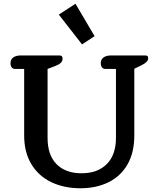

<svg xmlns="http://www.w3.org/2000/svg" viewBox="-20 -991 847 1025"><path d="M294 -913 383 -971 485 -798 418 -754ZM109 -268V-623H61Q49 -623 42.5 -631Q36 -639 36 -653Q36 -674 51 -684.5Q66 -695 91 -695H297Q307 -695 310.5 -690.5Q314 -686 314 -678Q314 -665 305 -656Q296 -647 276 -639L234 -623V-255Q234 -163 282 -114.5Q330 -66 415 -66Q501 -66 550 -115Q599 -164 599 -255V-623H543Q531 -623 524.5 -631Q518 -639 518 -653Q518 -674 533 -684.5Q548 -695 573 -695H755Q764 -695 767.5 -691.5Q771 -688 771 -679Q771 -660 736 -643L697 -624V-268Q697 -176 660.5 -113Q624 -50 559 -18Q494 14 409 14Q322 14 254 -18.5Q186 -51 147.5 -114.5Q109 -178 109 -268Z"/></svg>

Font: Maitree SemiBold
Style: Regular
Weight: 600
Designer: CadsonDemak Team
Foundry: CadsonDemak
Version: Version 1.001